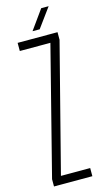

<svg xmlns="http://www.w3.org/2000/svg" viewBox="-142 -993 565 1037"><g transform="rotate(-15 140.0 -474.0)"><path d="M23 0V-40.5L205 -754.5H34V-800H257V-757.5L74 -45.5H237.5V0ZM128 -840 205.5 -948H247L168 -840Z"/></g></svg>

Font: Big Shoulders Text ExtraLight
Style: Regular
Weight: 250
Version: Version 2.002